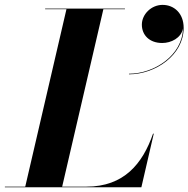

<svg xmlns="http://www.w3.org/2000/svg" viewBox="-68 -786 790 806"><path d="M527.5 -682.5C527.5 -639.5 558.5 -605.5 613 -605.5C650.5 -605.5 692.5 -626.5 700 -666C698 -554.5 580 -476.5 473.5 -476.5V-474C584 -474 703 -554.5 703 -669C703 -730 663 -765.5 614.5 -765.5C567 -765.5 527.5 -726 527.5 -682.5ZM525.5 0 577.5 -225H574.5C530.5 -98 452 -2.5 295 -2.5H193L366 -747.5H456.5V-750H121.5V-747.5H211L38 -2.5H-47.5V0Z"/></svg>

Font: Bodoni* 72pt
Style: Bold Italic
Weight: 700
Italic angle: -13°
Version: Version 2.3